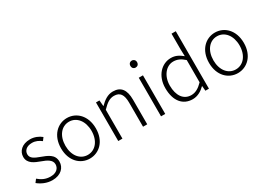

<svg xmlns="http://www.w3.org/2000/svg" viewBox="-22 -1542 3138 2301"><g transform="rotate(-30 1547.0 -391.0)"><path d="M231 13C349 13 413 -57 413 -139C413 -242 324 -271 242 -302C180 -325 122 -348 122 -406C122 -454 159 -498 238 -498C290 -498 328 -477 364 -450L394 -490C355 -523 298 -547 239 -547C126 -547 64 -481 64 -403C64 -311 149 -279 227 -250C288 -228 356 -199 356 -136C356 -81 315 -36 233 -36C161 -36 112 -64 67 -102L35 -60C84 -20 153 13 231 13Z M749 13C878 13 990 -89 990 -266C990 -444 878 -547 749 -547C620 -547 508 -444 508 -266C508 -89 620 13 749 13ZM749 -38C644 -38 569 -130 569 -266C569 -403 644 -496 749 -496C854 -496 930 -403 930 -266C930 -130 854 -38 749 -38Z M1146 0H1204V-399C1266 -463 1310 -495 1371 -495C1454 -495 1489 -443 1489 -333V0H1547V-341C1547 -478 1496 -547 1385 -547C1312 -547 1256 -505 1203 -452H1201L1194 -534H1146Z M1738 0H1796V-534H1738ZM1768 -658C1794 -658 1814 -676 1814 -707C1814 -735 1794 -754 1768 -754C1741 -754 1722 -735 1722 -707C1722 -676 1741 -658 1768 -658Z M2172 13C2242 13 2300 -24 2344 -68H2346L2352 0H2401V-795H2342V-579L2345 -482C2294 -523 2251 -547 2187 -547C2061 -547 1951 -438 1951 -266C1951 -86 2038 13 2172 13ZM2182 -38C2074 -38 2013 -128 2013 -266C2013 -397 2091 -496 2192 -496C2243 -496 2289 -478 2342 -430V-122C2289 -67 2239 -38 2182 -38Z M2797 13C2926 13 3038 -89 3038 -266C3038 -444 2926 -547 2797 -547C2668 -547 2556 -444 2556 -266C2556 -89 2668 13 2797 13ZM2797 -38C2692 -38 2617 -130 2617 -266C2617 -403 2692 -496 2797 -496C2902 -496 2978 -403 2978 -266C2978 -130 2902 -38 2797 -38Z"/></g></svg>

Font: Noto Sans SC Light
Style: Regular
Weight: 300
Designer: Ryoko NISHIZUKA 西塚涼子 (kana, bopomofo & ideographs); Paul D. Hunt (Latin, Greek & Cyrillic); Sandoll Communications 산돌커뮤니
Foundry: Adobe
Version: Version 2.004;hotconv 1.0.118;makeotfexe 2.5.65603